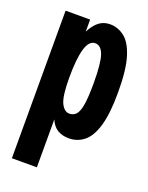

<svg xmlns="http://www.w3.org/2000/svg" viewBox="-126 -547 602 780"><g transform="rotate(20 175.0 -157.0)"><path d="M24 167V-471H130V-419Q146 -450 166 -465.5Q186 -481 214 -481Q247 -481 275.5 -459.5Q304 -438 321 -384Q338 -330 338 -232Q338 -141 322.5 -87.5Q307 -34 278.5 -11Q250 12 213 12Q185 12 164.5 0Q144 -12 132 -40V167ZM181 -83Q198 -83 209.5 -95Q221 -107 226.5 -139.5Q232 -172 232 -234Q232 -320 220 -354Q208 -388 183 -388Q156 -388 143.5 -345Q131 -302 131 -221Q131 -140 145 -111.5Q159 -83 181 -83Z"/></g></svg>

Font: Inconsolata ExtraCondensed Black
Style: Regular
Weight: 900
Width: 2
Monospace: yes
Designer: Raph Levien, Cyreal, Brenton Simpson
Foundry: Raph Levien, Cyreal, Google
Version: Version 3.001; ttfautohint (v1.8.2.53-6de2)